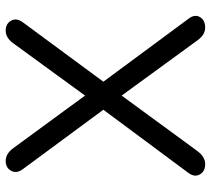

<svg xmlns="http://www.w3.org/2000/svg" viewBox="-54 -698 759 692"><g transform="rotate(-90 326.0 -352.5)"><path d="M80 7Q54 7 43 -12Q32 -31 48 -53L276 -360L62 -650Q45 -673 56 -692.5Q67 -712 91 -712Q118 -712 138 -684L327 -426L515 -684Q535 -712 561 -712Q586 -712 597 -692.5Q608 -673 591 -650L377 -360L604 -53Q621 -31 610 -12Q599 7 572 7Q546 7 526 -21L327 -294L127 -21Q106 7 80 7Z"/></g></svg>

Font: Chiron GoRound TC N
Style: Regular
Weight: 350
Designer: Ryoko NISHIZUKA 西塚涼子 (kana, bopomofo & ideographs); Paul D. Hunt (Latin, Greek & Cyrillic); Sandoll Communications 산돌커뮤니
Foundry: Adobe
Version: Version 1.000;hotconv 1.1.1;makeotfexe 2.6.0